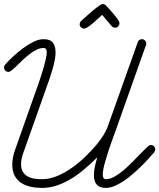

<svg xmlns="http://www.w3.org/2000/svg" viewBox="-20 -919 787 948"><path d="M680.2 -725.6Q688.5 -725.6 695.3 -719.5Q702.1 -713.4 702.1 -704.6Q702.1 -699.7 700.7 -696.3L551.8 -276.4Q547.9 -265.1 541.5 -248Q535.2 -231 528.1 -210.7Q521 -190.4 513.7 -168.2Q506.3 -146 500.5 -125.5Q494.6 -105 491 -87.2Q487.3 -69.3 487.3 -57.1Q487.3 -48.8 490.5 -41.5Q493.7 -34.2 503.4 -34.2Q522.5 -34.2 544.7 -46.6Q566.9 -59.1 589.4 -77.9Q611.8 -96.7 633.3 -118.7Q654.8 -140.6 672.9 -159.4Q690.9 -178.2 704.3 -190.7Q717.8 -203.1 724.1 -203.1Q733.9 -203.1 740.2 -196.8Q746.6 -190.4 746.6 -180.7Q746.6 -173.3 740.7 -166.5Q729 -152.8 712.4 -134.5Q695.8 -116.2 676 -96.9Q656.2 -77.6 634.3 -58.6Q612.3 -39.6 589.8 -24.7Q567.4 -9.8 545.4 -0.5Q523.4 8.8 503.4 8.8Q472.2 8.8 458 -7.1Q443.8 -22.9 443.8 -53.7Q443.8 -77.1 448.7 -98.4Q453.6 -119.6 460 -142.1Q433.1 -115.2 402.1 -88.4Q371.1 -61.5 336.9 -39.8Q302.7 -18.1 265.1 -4.6Q227.5 8.8 187.5 8.8Q158.7 8.8 132.1 3.2Q105.5 -2.4 85.2 -15.6Q64.9 -28.8 52.7 -51Q40.5 -73.2 40.5 -106.9Q40.5 -124 44.4 -143.3Q48.3 -162.6 54.2 -178.7L170.9 -508.8Q174.8 -520 181.6 -540.8Q188.5 -561.5 195.1 -584.2Q201.7 -606.9 206.3 -627.7Q210.9 -648.4 210.9 -660.2Q210.9 -668.5 207.8 -675.3Q204.6 -682.1 194.8 -682.1Q177.7 -682.1 160.2 -673.3Q142.6 -664.6 125.5 -651.4Q108.4 -638.2 92.5 -623Q76.7 -607.9 63.2 -594.7Q49.8 -581.5 39.1 -572.8Q28.3 -564 22 -564Q12.7 -564 6.3 -570.3Q0 -576.7 0 -585.9Q0 -593.8 6.3 -601.1Q20.5 -617.2 43 -638.4Q65.4 -659.7 91.6 -679.2Q117.7 -698.7 144.5 -712.2Q171.4 -725.6 194.8 -725.6Q228 -725.6 241.2 -708.3Q254.4 -690.9 254.4 -659.7Q254.4 -642.6 250 -620.6Q245.6 -598.6 239 -575.9Q232.4 -553.2 225.1 -531.7Q217.8 -510.3 211.9 -494.1L95.2 -164.6Q89.8 -150.4 86.9 -136.2Q84 -122.1 84 -106.9Q84 -84 93.3 -69.8Q102.5 -55.7 117.2 -47.6Q131.8 -39.6 150.4 -36.9Q168.9 -34.2 187.5 -34.2Q225.6 -34.2 264.2 -50.8Q302.7 -67.4 338.1 -92.8Q373.5 -118.2 404.3 -148.4Q435.1 -178.7 458 -206.1Q473.1 -224.6 487.8 -246.6Q502.4 -268.6 510.7 -291L660.2 -710.9Q662.6 -717.3 668 -721.4Q673.3 -725.6 680.2 -725.6ZM486.8 -898.9Q497.1 -898.9 504.4 -890.6Q508.8 -885.3 519.8 -873.8Q530.8 -862.3 541.7 -849.1Q552.7 -835.9 561.3 -823.7Q569.8 -811.5 569.8 -804.2Q569.8 -796.4 564 -789.3Q558.1 -782.2 549.8 -782.2Q544.4 -782.2 539.6 -784.2Q534.7 -786.1 531.2 -790L484.4 -845.7Q478.5 -840.8 466.8 -829.6Q455.1 -818.4 441.7 -806.9Q428.2 -795.4 415.5 -786.6Q402.8 -777.8 395.5 -777.8Q387.2 -777.8 380.4 -783.7Q373.5 -789.6 373.5 -797.9Q373.5 -803.2 375.5 -808.1Q377.4 -813 381.3 -816.4Q385.3 -819.8 393.6 -827.1Q401.9 -834.5 412.1 -843.8Q422.4 -853 433.8 -862.8Q445.3 -872.6 455.6 -880.6Q465.8 -888.7 474.1 -893.8Q482.4 -898.9 486.8 -898.9Z"/></svg>

Font: Helvetia Verbundene
Style: Regular
Weight: 400
Designer: Peter Wiegel, original typeface by Carl Albert Fahrenwaldt 1901
Foundry: Peter Wiegel
Version: Version 2.000